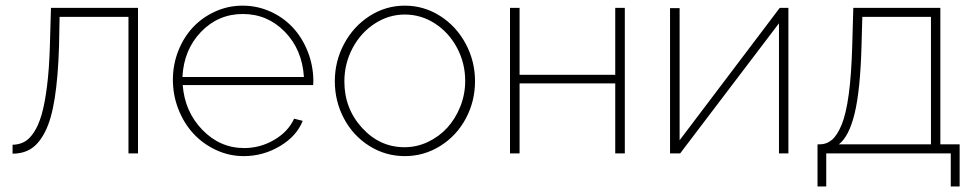

<svg xmlns="http://www.w3.org/2000/svg" viewBox="-20 -548 3478 686"><path d="M24.9 1V-30.8Q47.9 -31.2 66.2 -40.8Q84.5 -50.3 100.8 -74.7Q117.2 -99.1 128.7 -138.4Q140.1 -177.7 147.9 -239.5Q155.8 -301.3 158.2 -383.8L162.1 -520H473.1V0H439V-487.8H192.9L190.9 -382.8Q187.5 -272.5 175.5 -197Q163.6 -121.6 141.8 -78.6Q120.1 -35.6 92 -17.3Q64 1 24.9 1Z M850.6 9.8Q798.8 9.8 751.7 -12.2Q704.6 -34.2 670.9 -70.8Q637.2 -107.4 617.4 -157.7Q597.7 -208 597.7 -263.2Q597.7 -316.9 616.9 -366Q636.2 -415 669.4 -450.4Q702.6 -485.8 748.8 -506.8Q794.9 -527.8 846.7 -527.8Q899.4 -527.8 946.3 -506.6Q993.2 -485.4 1026.6 -449.2Q1060.1 -413.1 1079.6 -363.5Q1099.1 -314 1099.6 -259.8Q1099.6 -249 1098.6 -244.1H632.8Q640.1 -148.9 703.1 -84Q766.1 -19 852.5 -19Q909.7 -19 959.7 -48.3Q1009.8 -77.6 1030.8 -124L1061.5 -116.2Q1040 -61.5 980.2 -25.9Q920.4 9.8 850.6 9.8ZM631.8 -272.9H1065.9Q1059.6 -371.1 997.6 -434.6Q935.5 -498 847.7 -498Q759.8 -498 698.2 -434.1Q636.7 -370.1 631.8 -272.9Z M1426.3 -527.8Q1494.6 -527.8 1552.5 -491Q1610.4 -454.1 1643.8 -391.8Q1677.2 -329.6 1677.2 -257.8Q1677.2 -186 1644.3 -124.5Q1611.3 -63 1553.2 -26.6Q1495.1 9.8 1426.3 9.8Q1357.4 9.8 1299.6 -26.6Q1241.7 -63 1209 -124.5Q1176.3 -186 1176.3 -257.8Q1176.3 -329.6 1209.7 -391.8Q1243.2 -454.1 1300.8 -491Q1358.4 -527.8 1426.3 -527.8ZM1425.3 -22Q1469.2 -22 1509.3 -41Q1549.3 -60.1 1578.4 -92Q1607.4 -124 1624.8 -167.7Q1642.1 -211.4 1642.1 -258.8Q1642.1 -322.3 1613 -377Q1584 -431.6 1534.2 -463.9Q1484.4 -496.1 1426.3 -496.1Q1368.7 -496.1 1318.8 -463.6Q1269 -431.2 1239.7 -376Q1210.4 -320.8 1210.4 -256.8Q1210.4 -160.2 1273.7 -91.1Q1336.9 -22 1425.3 -22Z M1802.2 0V-520H1836.4V-280.8H2178.2V-520H2212.4V0H2178.2V-250H1836.4V0Z M2374 0V-519H2408.2V-46.9L2766.1 -520H2796.9V0H2763.2V-464.8L2410.2 0Z M2900.9 118.2V-32.2H2907.7Q2933.1 -32.2 2952.1 -48.1Q2971.2 -64 2987.1 -102.3Q3002.9 -140.6 3012.5 -210.9Q3022 -281.2 3024.9 -383.8L3028.8 -520H3339.8V-32.2H3408.7V118.2H3377V0H2932.1V118.2ZM2977.1 -32.2H3306.2V-487.8H3061L3058.1 -382.8Q3053.7 -226.1 3033.7 -143.3Q3013.7 -60.5 2977.1 -32.2Z"/></svg>

Font: Rawline ExtraLight
Style: Regular
Weight: 275
Designer: Matt McInerney, Pablo Impallari, Rodrigo Fuenzalida
Foundry: Matt McInerney, Pablo Impallari, Rodrigo Fuenzalida
Version: Version 4.020;PS 004.020;hotconv 1.0.88;makeotf.lib2.5.64775